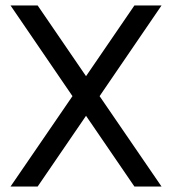

<svg xmlns="http://www.w3.org/2000/svg" viewBox="-20 -685 632 705"><path d="M118.2 -665H18.6L246.1 -332L18.6 0H118.2L295.9 -259.8L473.6 0H573.2L345.7 -332L573.2 -665H473.6L295.9 -405.3Z"/></svg>

Font: BF_TEXT
Style: Regular
Weight: 400
Foundry: EA DICE
Version: Version 1.404